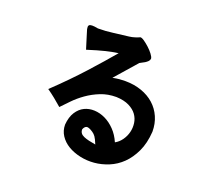

<svg xmlns="http://www.w3.org/2000/svg" viewBox="-131 -882 1263 1140"><g transform="rotate(20 500.0 -311.5)"><path d="M571 -709Q580 -710 596.5 -698.5Q613 -687 630 -671.5Q647 -656 660 -639Q673 -622 674 -611Q673 -601 665.5 -593.5Q658 -586 648.5 -580Q639 -574 630 -570Q621 -566 617 -563Q569 -509 540 -475Q511 -441 497 -426Q523 -431 540 -432.5Q557 -434 576 -434Q632 -434 679 -417.5Q726 -401 759.5 -371Q793 -341 811.5 -299Q830 -257 830 -206Q825 -132 800 -79Q775 -26 739 9Q703 44 658 62.5Q613 81 567.5 85Q522 89 478.5 79.5Q435 70 401.5 50Q368 30 348 -0.5Q328 -31 328 -69Q332 -118 352 -149Q372 -180 401 -194Q430 -208 464.5 -206.5Q499 -205 532.5 -189Q566 -173 595 -143Q624 -113 642 -71Q666 -84 683 -108Q700 -132 707 -160Q714 -188 710 -217Q706 -246 689 -269.5Q672 -293 640 -309Q608 -325 559 -327Q505 -327 460 -309Q415 -291 377.5 -264.5Q340 -238 311 -208Q282 -178 260 -155Q236 -176 212 -195.5Q188 -215 162 -233Q263 -329 344 -418.5Q425 -508 482 -576Q462 -573 443 -569.5Q424 -566 402 -560.5Q380 -555 353.5 -547.5Q327 -540 293 -529Q276 -581 269 -606.5Q262 -632 257 -646Q256 -653 255.5 -660Q255 -667 260 -671.5Q265 -676 278 -676.5Q291 -677 316 -672Q364 -672 411.5 -678.5Q459 -685 506 -690Q524 -692 542.5 -698Q561 -704 571 -709ZM537 -19Q524 -51 515 -63.5Q506 -76 494 -84Q464 -104 451.5 -99Q439 -94 433 -77Q433 -63 440 -53.5Q447 -44 461 -38Q475 -32 494 -27.5Q513 -23 537 -19Z"/></g></svg>

Font: D2Coding ligature
Style: Bold
Weight: 700
Monospace: yes
Designer: Yong-Rak Park; Jeong-Hwan Yoon; Sang-Min Lee;
Foundry: NHN Corporation
Version: Version 1.3.2; Build 20180524